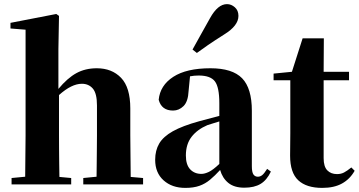

<svg xmlns="http://www.w3.org/2000/svg" viewBox="-20 -894 1740 931"><path d="M445.8 0H383.8V-30.8L448.2 -37.1Q448.7 -65.9 449 -101.8Q449.2 -137.7 449.7 -173.3Q450.2 -209 450.2 -237.8V-382.8Q450.2 -440.9 430.2 -464.4Q410.2 -487.8 377 -487.8Q327.1 -487.8 266.1 -433.1V-237.8Q266.1 -210 266.4 -174.1Q266.6 -138.2 267.1 -101.8Q267.6 -65.4 268.1 -36.1L325.2 -30.8V0H36.1V-30.8L102.1 -37.1L104 -237.8V-750L30.8 -755.9V-783.2L252.9 -826.2L266.1 -816.9L263.2 -655.8V-462.9Q307.1 -515.6 350.3 -539.3Q393.6 -563 449.2 -563Q522.5 -563 567.1 -516.6Q611.8 -470.2 611.8 -368.2V-237.8L613.8 -36.1L673.8 -30.8V0Z M913.6 -653.8Q929.2 -682.6 948 -715.8Q966.8 -749 998.5 -806.2Q1036.1 -874 1080.6 -874Q1101.6 -874 1118.9 -858.6Q1136.2 -843.3 1136.2 -816.9Q1136.2 -769.5 1067.4 -727.1Q1016.6 -694.8 987.5 -674.8Q958.5 -654.8 934.6 -637.2ZM1164.6 16.1Q1115.7 16.1 1087.2 -7.1Q1058.6 -30.3 1047.4 -69.8Q1022 -42 998.5 -22.5Q975.1 -2.9 946.8 7.1Q918.5 17.1 878.4 17.1Q814 17.1 773.2 -19.5Q732.4 -56.2 732.4 -119.1Q732.4 -164.6 752 -198Q771.5 -231.4 818.1 -257.6Q864.7 -283.7 946.3 -306.2L1043.5 -332V-393.1Q1043.5 -471.2 1022 -499.5Q1000.5 -527.8 943.4 -527.8Q921.4 -527.8 901.4 -523.9L894.5 -453.1Q892.1 -401.4 869.9 -379.6Q847.7 -357.9 819.3 -357.9Q763.2 -357.9 749.5 -410.2Q756.3 -480 820.3 -521.5Q884.3 -563 1000.5 -563Q1106.9 -563 1154.1 -514.4Q1201.2 -465.8 1201.2 -356.9V-87.9Q1201.2 -59.6 1208.7 -48.3Q1216.3 -37.1 1230.5 -37.1Q1241.7 -37.1 1251.5 -44.9Q1261.2 -52.7 1275.4 -75.2L1293.5 -62Q1273.9 -20.5 1243.4 -2.2Q1212.9 16.1 1164.6 16.1ZM1043.5 -99.1V-305.2Q1025.9 -299.8 1011 -295.2Q996.1 -290.5 985.4 -287.1Q936.5 -266.1 908.9 -230.5Q881.3 -194.8 881.3 -140.1Q881.3 -95.2 902.1 -73Q922.9 -50.8 956.5 -50.8Q972.2 -50.8 992.4 -60.3Q1012.7 -69.8 1043.5 -99.1Z M1542.5 17.1Q1465.8 17.1 1426.3 -19.8Q1386.7 -56.6 1386.7 -139.2Q1386.7 -168.9 1387.2 -193.6Q1387.7 -218.3 1387.7 -249V-504.9H1306.6V-537.1L1395.5 -545.9L1447.3 -708H1550.3L1549.3 -545.9H1672.4V-504.9H1549.3V-127Q1549.3 -86.4 1566.9 -68.1Q1584.5 -49.8 1614.3 -49.8Q1633.3 -49.8 1648.2 -57.6Q1663.1 -65.4 1683.6 -82L1699.7 -65.9Q1676.8 -25.4 1638.4 -4.2Q1600.1 17.1 1542.5 17.1Z"/></svg>

Font: Source Han Serif TW Heavy
Style: Regular
Weight: 900
Designer: Ryoko NISHIZUKA Ë•øÂ°öÊ∂ºÂ≠ê (kana & ideographs); Frank Grie√ühammer (Latin, Greek & Cyrillic); Wenlong ZHANG Âº†ÊñáÈæô 
Foundry: Adobe
Version: Version 2.003;hotconv 1.1.1;makeotfexe 2.6.0